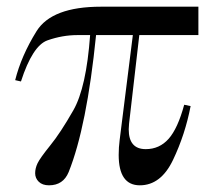

<svg xmlns="http://www.w3.org/2000/svg" viewBox="-20 -534 643 568"><path d="M360.8 -151.4Q360.8 -92.8 411.1 -92.8Q451.7 -92.8 478.8 -123.3Q505.9 -153.8 524.9 -224.1L543.9 -220.2Q527.8 -136.2 491.9 -61Q456.1 14.2 393.6 14.2Q331.1 14.2 331.1 -75.7Q331.1 -97.7 334 -120.1L373 -430.2H264.2Q236.8 -158.7 183.1 -24.9Q167 14.2 125 14.2Q105.5 14.2 94.7 3.7Q84 -6.8 84 -21.5Q84 -36.1 91.1 -51Q98.1 -65.9 128.4 -103.5Q158.7 -140.6 197 -207.8Q235.4 -274.9 246.6 -430.2H209Q164.6 -430.2 120.4 -414.6Q76.2 -398.9 42 -293L24.9 -296.9Q43 -369.1 88.1 -441.7Q133.3 -514.2 278.8 -514.2H566.9V-430.2H392.1L361.8 -168Q360.8 -156.2 360.8 -151.4Z"/></svg>

Font: PlayfairDisplay-Regular
Style: Regular
Weight: 400
Designer: Claus Eggers Sørensen
Foundry: Claus Eggers Sørensen
Version: Version 1.002;PS 001.002;hotconv 1.0.70;makeotf.lib2.5.58329